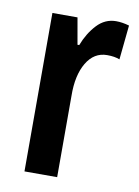

<svg xmlns="http://www.w3.org/2000/svg" viewBox="-69 -601 468 648"><g transform="rotate(10 165.5 -276.5)"><path d="M277 -553Q298 -553 322 -546L310 -428Q293 -435 267 -435Q222 -435 196.5 -392Q171 -349 172 -279V0H60V-543H146L162 -452H168Q184 -494 211.5 -523.5Q239 -553 277 -553Z"/></g></svg>

Font: Noto Sans Devanagari UI ExtraCondensed SemiBold
Style: Regular
Weight: 600
Width: 2
Designer: Jelle Bosma - Monotype Design Team
Foundry: Monotype Imaging Inc.
Version: Version 2.004; ttfautohint (v1.8.4.7-5d5b)